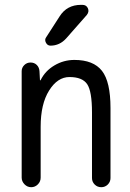

<svg xmlns="http://www.w3.org/2000/svg" viewBox="-20 -780 540 800"><path d="M323.2 -759.8Q339.8 -759.8 346.2 -745.6Q352.5 -731.4 341.8 -717.8L255.9 -620.1Q228.5 -589.8 190.4 -589.8Q177.7 -589.8 171.4 -602.1Q165 -614.3 171.9 -624L228.5 -711.9Q258.8 -759.8 317.4 -759.8ZM70.3 -40V-483.4Q70.3 -498 81.1 -508.8Q91.8 -519.5 107.4 -519.5Q123 -519.5 133.3 -509.3Q143.6 -499 144.5 -483.4L146.5 -446.3Q146.5 -445.3 147.5 -445.3Q149.4 -445.3 149.4 -446.3Q168 -484.4 206.5 -507.3Q245.1 -530.3 290 -530.3Q369.1 -530.3 404.8 -484.9Q440.4 -439.5 440.4 -330.1V-38.1Q440.4 -22.5 429.2 -11.2Q418 0 401.9 0Q385.7 0 374.5 -11.2Q363.3 -22.5 363.3 -38.1V-311.5Q363.3 -399.4 343.3 -429.2Q323.2 -459 269.5 -459Q219.7 -459 184.6 -402.8Q149.4 -346.7 149.4 -252V-40Q149.4 -23.4 137.7 -11.7Q126 0 109.9 0Q93.8 0 82 -12.2Q70.3 -24.4 70.3 -40Z"/></svg>

Font: Rounded Mgen+ 1m regular
Style: Regular
Weight: 400
Designer: [Source Han Sans]
Ryoko NISHIZUKA  (kana & ideographs); Paul D. Hunt (Latin, Greek & Cyrillic); Wenlong ZHANG  (bopomofo
Version: Version 1.059.20150602